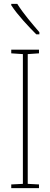

<svg xmlns="http://www.w3.org/2000/svg" viewBox="-20 -970 259 990"><path d="M69 -950H38V-943C71 -892 129 -831 167 -793H183V-804C144 -850 104 -895 69 -950ZM181 0V-19L123 -22V-691L181 -695V-714H38V-695L98 -691V-22L38 -19V0Z"/></svg>

Font: Noto Sans Khmer UI ExtraCondensed Thin
Style: Regular
Weight: 100
Width: 2
Designer: Danh Hong and the Monotype Design Team
Foundry: Monotype Imaging Inc.
Version: Version 2.002